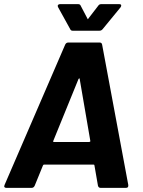

<svg xmlns="http://www.w3.org/2000/svg" viewBox="-26 -905 689 925"><path d="M446 -10 429 -108Q429 -112 425 -112H186Q183 -112 181 -108L141 -10Q136 0 127 0H4Q-2 0 -4.5 -3.5Q-7 -7 -4 -14L288 -690Q293 -700 302 -700H455Q464 -700 466 -690L592 -14V-10Q592 0 581 0H458Q449 0 446 -10ZM234 -221H404Q406 -221 408 -222.5Q410 -224 409 -227L358 -524Q358 -528 356 -527.5Q354 -527 352 -524L231 -227Q228 -221 234 -221ZM252 -876Q252 -880 255 -882.5Q258 -885 263 -885H351Q360 -885 363 -877L395 -816Q397 -809 400 -816L447 -877Q452 -885 461 -885H549Q558 -885 558 -878Q558 -875 555 -870L468 -764Q462 -757 453 -757H324Q315 -757 312 -765L254 -870Q252 -874 252 -876Z"/></svg>

Font: Barlow
Style: Bold Italic
Weight: 700
Italic angle: -7°
Designer: Jeremy Tribby
Foundry: Tribby Type
Version: Version 1.422